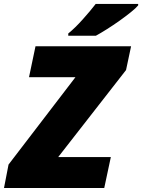

<svg xmlns="http://www.w3.org/2000/svg" viewBox="-65 -947 716 967"><path d="M-44.9 0 -22 -118.2 314.9 -558.1H81.1L113.8 -713.9H595.2L569.8 -594.2L228 -155.8H493.2L460 0ZM278.8 -767.1V-778.3Q313.5 -806.6 351.3 -848.9Q389.2 -891.1 417 -927.2H630.9V-919.9Q620.1 -906.7 594.5 -886Q568.8 -865.2 536.9 -842.5Q504.9 -819.8 473.1 -799.8Q441.4 -779.8 418 -767.1Z"/></svg>

Font: Open Sans ExtraBold
Style: Italic
Weight: 800
Italic angle: -12°
Designer: Monotype Design Team
Foundry: Monotype Imaging Inc.
Version: Version 3.000; ttfautohint (v1.8.4)